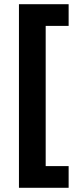

<svg xmlns="http://www.w3.org/2000/svg" viewBox="-20 -734 371 912"><path d="M306 158H70V-714H306V-611H197V55H306Z"/></svg>

Font: Noto Sans Adlam Unjoined
Style: Regular
Weight: 400
Designer: Mark Jamra, Neil Patel
Foundry: JamraPatel LLC
Version: Version 3.001